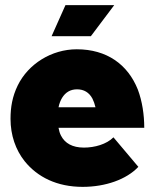

<svg xmlns="http://www.w3.org/2000/svg" viewBox="-20 -720 600 748"><path d="M425 -700H235L181 -579H334ZM307 -145C262 -145 233 -162 218 -191C213 -200 210 -211 208 -222H542C542 -273 534 -326 517 -371C478 -469 396 -528 279 -528C181 -528 90 -471 49 -387C28 -344 21 -302 21 -257C21 -193 41 -136 76 -92C126 -30 202 8 302 8C391 8 473 -21 519 -70L422 -185C395 -158 349 -145 307 -145ZM280 -372C307 -372 327 -360 340 -336C345 -326 349 -315 352 -302H208C211 -317 216 -329 222 -339C235 -360 254 -372 280 -372Z"/></svg>

Font: Arthouse Owned Black
Style: Regular
Weight: 900
Designer: Jeremy Tribby
Foundry: Tribby Type
Version: Version 1.000;PS 001.000;hotconv 1.0.88;makeotf.lib2.5.64775